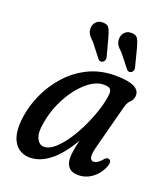

<svg xmlns="http://www.w3.org/2000/svg" viewBox="-122 -721 704 814"><g transform="rotate(20 230.0 -314.0)"><path d="M357 -131.5Q347.5 -96 351 -81.8Q354.5 -67.5 366 -67.5Q375.5 -67.5 384.5 -73.2Q393.5 -79 406 -93.5Q415 -103.5 423.5 -101Q441 -97.5 428 -64Q411.5 -29 384 -10.2Q356.5 8.5 324.5 8.5Q296.5 8.5 282.2 -7Q268 -22.5 268 -50Q268 -63.5 270.8 -82Q273.5 -100.5 281 -131Q239.5 -60 195.8 -25.8Q152 8.5 107 8.5Q59.5 8.5 35.5 -29.5Q11.5 -67.5 21 -140.5Q28 -194.5 52 -247.8Q76 -301 115.5 -345.2Q155 -389.5 209 -416Q263 -442.5 330 -442.5Q443.5 -442.5 440 -390Q438.5 -372 427 -362Q415.5 -352 409.5 -331ZM111.5 -149Q103 -104.5 114.2 -79.8Q125.5 -55 147 -55Q170.5 -55 195.5 -77Q220.5 -99 244 -134.2Q267.5 -169.5 286.5 -211Q305.5 -252.5 317.8 -292.5Q330 -332.5 332 -362.5Q332.5 -376 325.2 -382.8Q318 -389.5 296.5 -389.5Q268.5 -389.5 239 -369.5Q209.5 -349.5 183.2 -315.5Q157 -281.5 138 -238.5Q119 -195.5 111.5 -149ZM246.5 -582.5 267.5 -504Q271.5 -489 260.5 -480.5Q249 -472 238.5 -483L192 -543Q175 -558.5 168.2 -569.5Q161.5 -580.5 161.5 -596Q162 -612.5 172.8 -623.8Q183.5 -635 198.5 -635.5Q224 -637 232 -622.2Q240 -607.5 246.5 -582.5ZM375.5 -582.5 395.5 -504.5Q400 -488.5 389 -480.5Q377.5 -472.5 367.5 -483L320 -543Q303 -558 296.5 -569.2Q290 -580.5 290.5 -595.5Q291 -612 301.2 -623.2Q311.5 -634.5 327.5 -635.5Q352.5 -637 360.8 -622.5Q369 -608 375.5 -582.5Z"/></g></svg>

Font: Fraunces 144pt S100
Style: Italic
Weight: 400
Italic angle: -16°
Version: Version 1.000; ttfautohint (v1.8.3)